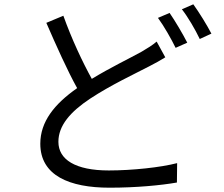

<svg xmlns="http://www.w3.org/2000/svg" viewBox="-20 -835 1040 891"><path d="M707 -642C687 -625 666 -612 637 -595C583 -565 493 -522 406 -469C363 -547 313 -653 274 -762L195 -729C241 -623 293 -507 338 -426C232 -352 167 -270 167 -168C167 -20 303 36 488 36C612 36 727 25 801 12L802 -78C725 -58 593 -44 485 -44C329 -44 251 -95 251 -177C251 -252 306 -316 398 -377C495 -441 605 -492 672 -527C701 -542 725 -555 747 -569ZM713 -752C741 -714 775 -654 795 -613L849 -637C828 -678 792 -739 767 -775ZM824 -792C853 -755 886 -698 907 -654L961 -679C942 -716 904 -778 877 -815Z"/></svg>

Font: Noto Sans Mono CJK SC Regular
Style: Regular
Weight: 400
Designer: Ryoko NISHIZUKA (kana & ideographs); Paul D. Hunt (Latin, Greek & Cyrillic); Wenlong ZHANG (bopomofo); Sandoll Communica
Foundry: Adobe Systems Incorporated
Version: Version 1.005;PS 1.005;hotconv 1.0.96;makeotf.lib2.5.65012